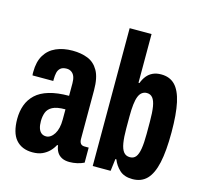

<svg xmlns="http://www.w3.org/2000/svg" viewBox="-106 -843 1039 974"><g transform="rotate(15 414.0 -356.0)"><path d="M144 12Q116 12 94 3Q72 -6 56.5 -24Q41 -42 33.5 -69.5Q26 -97 26 -132Q26 -172 38 -205Q50 -238 76 -262.5Q102 -287 145.5 -300Q189 -313 250 -313V-379Q250 -399 245 -413Q240 -427 229 -435Q218 -443 203 -443Q182 -443 171 -433.5Q160 -424 156.5 -408.5Q153 -393 153 -374V-365H44Q43 -369 43 -373.5Q43 -378 43 -383Q43 -437 64 -471.5Q85 -506 122.5 -522.5Q160 -539 209 -539Q254 -539 289 -525Q324 -511 344.5 -475Q365 -439 365 -373V-118Q365 -102 371.5 -93.5Q378 -85 392 -85H414V-6Q398 2 378 6.5Q358 11 338 11Q314 11 297.5 2.5Q281 -6 272 -21.5Q263 -37 261 -56H256Q246 -37 231 -22Q216 -7 195 2.5Q174 12 144 12ZM190 -84Q202 -84 213 -91.5Q224 -99 232.5 -112.5Q241 -126 245.5 -145Q250 -164 250 -189V-242Q205 -242 182.5 -230Q160 -218 152.5 -197.5Q145 -177 145 -152Q145 -130 150 -115Q155 -100 165 -92Q175 -84 190 -84Z M669 12Q626 12 601.5 -10.5Q577 -33 565 -64H560L552 0H458V-724H573V-468H578Q586 -490 599 -506Q612 -522 630.5 -530.5Q649 -539 674 -539Q719 -539 746.5 -511Q774 -483 787 -423.5Q800 -364 800 -268Q800 -170 786.5 -108.5Q773 -47 744.5 -17.5Q716 12 669 12ZM628 -92Q648 -92 659 -106Q670 -120 675 -150Q680 -180 680 -228V-292Q680 -341 675 -371Q670 -401 658.5 -415Q647 -429 628 -429Q614 -429 603 -421Q592 -413 585.5 -396.5Q579 -380 576 -354Q573 -328 573 -292V-228Q573 -183 578 -152.5Q583 -122 595 -107Q607 -92 628 -92Z"/></g></svg>

Font: Archivo ExtraCondensed
Style: Bold
Weight: 700
Width: 2
Designer: Hector Gatti
Foundry: Omnibus-Type
Version: Version 2.001